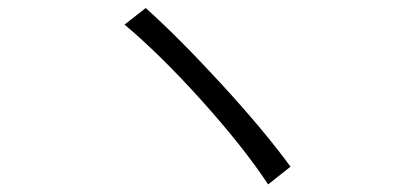

<svg xmlns="http://www.w3.org/2000/svg" viewBox="-20 -579 1017 487"><path d="M349.6 -558.6Q434.6 -482.4 543 -364.3Q651.4 -246.1 716.8 -156.2L660.2 -111.3Q596.7 -207 491.7 -323.7Q386.7 -440.4 295.9 -516.6Z"/></svg>

Font: Min Sans Light
Style: Regular
Weight: 300
Designer: Jinseong-Kim, NotoSansCJK, Nunito
Foundry: Jinseong-Kim
Version: Version 1.400;Glyphs 3.1.2 (3151)